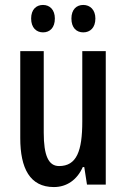

<svg xmlns="http://www.w3.org/2000/svg" viewBox="-20 -840 511 777"><path d="M106 -765C106 -728 127 -709 154 -709C182 -709 202 -728 202 -765C202 -800 182 -820 154 -820C127 -820 106 -802 106 -765ZM269 -765C269 -728 289 -709 317 -709C345 -709 366 -728 366 -765C366 -800 345 -820 317 -820C290 -820 269 -802 269 -765ZM408 -633H313V-349C313 -228 290 -168 219 -168C176 -168 157 -211 157 -303V-633H62V-281C62 -159 101 -83 198 -83C250 -83 292 -112 315 -164H321L332 -93H408Z"/></svg>

Font: Noto Sans Kannada UI ExtraCondensed Medium
Style: Regular
Weight: 500
Width: 2
Designer: Jelle Bosma - Monotype Design Team
Foundry: Monotype Imaging Inc.
Version: Version 2.005